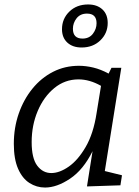

<svg xmlns="http://www.w3.org/2000/svg" viewBox="-20 -832 625 861"><path d="M182 9Q144 9 112 -11.5Q80 -32 61 -75.5Q42 -119 42 -187Q42 -259 64 -322.5Q86 -386 125.5 -434.5Q165 -483 218 -510Q271 -537 334 -537Q365 -537 398.5 -529Q432 -521 467 -502L480 -528H524L450 -65L527 -46L520 -1L370 4L395 -154Q354 -71 294.5 -31Q235 9 182 9ZM210 -56Q247 -56 288.5 -85Q330 -114 364.5 -173.5Q399 -233 413 -324L433 -447Q382 -476 332 -476Q271 -476 223.5 -437Q176 -398 149 -334Q122 -270 122 -195Q122 -122 147 -89Q172 -56 210 -56ZM346 -619Q306 -619 282 -641Q258 -663 258 -701Q258 -748 291 -780Q324 -812 375 -812Q415 -812 439 -790Q463 -768 463 -729Q463 -683 430 -651Q397 -619 346 -619ZM350 -659Q380 -659 396.5 -680.5Q413 -702 413 -728Q413 -771 370 -771Q340 -771 323.5 -750Q307 -729 307 -703Q307 -659 350 -659Z"/></svg>

Font: Bitter
Style: Italic
Weight: 400
Italic angle: -9°
Designer: Sol Matas, and Bitter project Authors
Foundry: Sol Matas
Version: Version 2.001